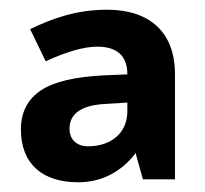

<svg xmlns="http://www.w3.org/2000/svg" viewBox="-20 -742 422 395"><path d="M200 -722C136 -722 85 -703 42 -682L74 -616C118 -636 153 -646 180 -646C221 -646 242 -627 242 -589L194 -587C134 -584 91 -574 64 -556C37 -538 23 -511 23 -476C23 -404 68 -367 141 -367C195 -367 234 -394 259 -427L274 -373H340V-589C340 -676 288 -722 200 -722ZM161 -441C139 -441 123 -454 123 -477C123 -508 147 -525 194 -528L242 -531V-513C242 -468 208 -441 161 -441Z"/></svg>

Font: Passageway
Style: Regular
Weight: 700
Foundry: Ascender Corporation
Version: Version 1.11